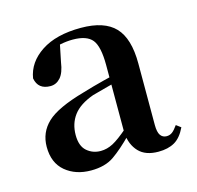

<svg xmlns="http://www.w3.org/2000/svg" viewBox="-66 -901 521 509"><g transform="rotate(-15 194.5 -647.0)"><path d="M310.7 -462.5Q275.3 -462.5 257 -481.8Q238.7 -501 235.8 -533.1V-534.8V-720.5Q235.8 -771.3 220.9 -789.9Q205.9 -808.5 167.6 -808.5Q151.4 -808.5 134.1 -805.1Q116.8 -801.7 93.1 -791.9L132.8 -810.7L122.2 -758.9Q118.2 -730.5 106.7 -717.5Q95.3 -704.6 79.2 -704.6Q45.3 -704.6 39.5 -736.3Q46.4 -779 87.3 -806Q128.2 -833 196.2 -833Q260.5 -833 289.9 -802Q319.3 -771 319.3 -702.4V-533.7Q319.3 -513.8 325.3 -505.2Q331.4 -496.6 342.2 -496.6Q350.9 -496.6 357.6 -501.6Q364.2 -506.5 372.9 -518.9L385.7 -509.4Q373.2 -483.1 355.2 -472.8Q337.2 -462.5 310.7 -462.5ZM125.5 -460.7Q83.3 -460.7 55.3 -484Q27.4 -507.4 27.4 -551.3Q27.4 -591 55.8 -617.8Q84.2 -644.7 159.6 -665.9Q187.4 -674.4 220 -682.7Q252.5 -690.9 280 -696.9V-678.4Q252.8 -671.4 225.9 -664.2Q199 -657.1 181.8 -652.3Q143.5 -638.5 126.6 -615.8Q109.7 -593.1 109.7 -561.8Q109.7 -531.5 125.7 -517.7Q141.6 -504 163.4 -504Q180.6 -504 197.4 -512.8Q214.1 -521.7 240 -544.1L256 -539.3L243.5 -525.8Q213.2 -494.9 188.6 -477.8Q164.1 -460.7 125.5 -460.7Z"/></g></svg>

Font: Early Summer Mincho VF
Style: Regular
Weight: 250
Designer: GuiWonder
Version: Version 1.002